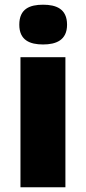

<svg xmlns="http://www.w3.org/2000/svg" viewBox="-20 -796 365 816"><path d="M163 -776C107 -776 62 -759 62 -691C62 -625 107 -607 163 -607C218 -607 265 -625 265 -691C265 -759 218 -776 163 -776ZM258 -553H67V0H258Z"/></svg>

Font: Noto Sans Gurmukhi Black
Style: Regular
Weight: 900
Designer: Jelle Bosma - Monotype Design Team
Foundry: Monotype Imaging Inc.
Version: Version 2.004